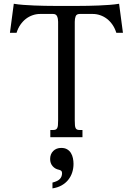

<svg xmlns="http://www.w3.org/2000/svg" viewBox="-20 -748 725 1047"><path d="M198.7 -671.9Q177.7 -671.9 158 -665Q138.2 -658.2 121.3 -645.3Q104.5 -632.3 91.3 -613.3Q78.1 -594.2 70.3 -569.3H34.2L55.2 -727.5Q78.1 -723.6 107.4 -721.4Q136.7 -719.2 166.7 -718Q196.8 -716.8 224.6 -716.3Q252.4 -715.8 272.9 -715.8H411.6Q432.1 -715.8 460 -716.3Q487.8 -716.8 517.8 -718Q547.9 -719.2 577.1 -721.4Q606.4 -723.6 629.4 -727.5L650.4 -569.3H614.3Q606.4 -594.2 593.3 -613.3Q580.1 -632.3 563.2 -645.3Q546.4 -658.2 526.6 -665Q506.8 -671.9 485.8 -671.9H415Q397.5 -671.9 392.6 -659.4Q387.7 -647 387.7 -629.4V-91.3Q387.7 -75.2 388.7 -64.9Q389.6 -54.7 392.6 -49.1Q395.5 -43.5 400.9 -41.3Q406.2 -39.1 415 -39.1H429.7V0H254.4V-39.1H269Q277.8 -39.1 283.2 -41.3Q288.6 -43.5 291.7 -49.1Q294.9 -54.7 295.9 -64.9Q296.9 -75.2 296.9 -91.3V-629.4Q296.9 -646.5 291.3 -659.2Q285.6 -671.9 269.5 -671.9ZM380.9 145.5Q380.9 169.9 373.8 192.1Q366.7 214.4 352.3 232.4Q337.9 250.5 316.4 262.7Q294.9 274.9 266.1 279.3V247.6Q295.4 240.2 306.9 227.5Q318.4 214.8 318.4 196.3Q318.4 187.5 314 183.6Q309.6 179.7 301.3 177.7Q280.8 173.8 267.1 158.2Q253.4 142.6 253.4 119.1Q253.4 92.3 270.3 75.4Q287.1 58.6 314 58.6Q333.5 58.6 346.4 66.4Q359.4 74.2 366.9 86.7Q374.5 99.1 377.7 114.7Q380.9 130.4 380.9 145.5Z"/></svg>

Font: Arian AMU Serif
Style: Regular
Weight: 400
Designer: Ruben Hakobyan (Tarumian)
Foundry: Ruben Hakobyan (Tarumian)
Version: Version 1.002